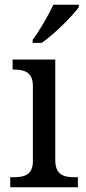

<svg xmlns="http://www.w3.org/2000/svg" viewBox="-20 -786 360 806"><path d="M117 -619V-606H155C208 -642 286 -721 311 -756V-766H204C183 -721 146 -657 117 -619ZM23 0H307V-42H294C249 -42 212 -51 212 -114V-536H33V-494H36C80 -494 118 -485 118 -426V-109C118 -50 80 -42 36 -42H23Z"/></svg>

Font: Noto Nastaliq Urdu
Style: Regular
Weight: 400
Designer: Monotype Design Team (Patrick Giasson: type design, Kamal Mansour: OpenType code, Glenda Bellarosa). Updated by Simon Co
Foundry: Monotype Imaging Inc., Simon Cozens
Version: Version 3.009